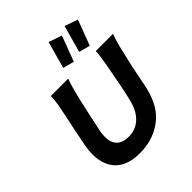

<svg xmlns="http://www.w3.org/2000/svg" viewBox="-237 -1022 1189 1189"><g transform="rotate(-45 357.0 -427.5)"><path d="M526 -871 613 -841 550 -674 477 -694ZM386 -871 473 -841 410 -674 337 -694ZM553 -625H705Q693 -600 678 -541Q676 -531 664.5 -482.5Q653 -434 644 -395L617 -259Q591 -131 523 -67Q434 16 298 16Q166 16 114 -71Q86 -120 86 -185Q86 -222 93 -258L118 -384Q137 -470 153 -554Q160 -596 158 -625H312Q298 -595 269 -473Q244 -364 222 -257Q217 -229 217 -211Q217 -105 324 -105Q389 -105 434 -152Q471 -192 486 -254Q508 -343 537 -505Q554 -598 553 -625Z"/></g></svg>

Font: GFS Neohellenic Rg
Style: Bold Italic
Weight: 700
Italic angle: -12°
Designer: Designed by Takis Katsoulidis and George D. Matthiopoulos.
Foundry: Designed by Takis Katsoulidis and George D. Matthiopoulos.
Version: Version 1.0